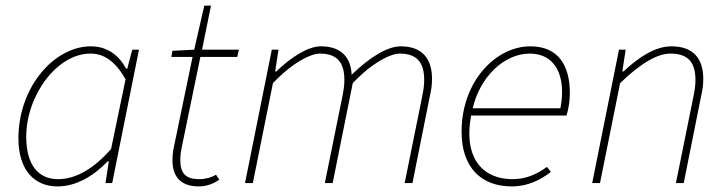

<svg xmlns="http://www.w3.org/2000/svg" viewBox="-20 -656 2602 688"><path d="M186 12C254 12 316 -26 366 -78H370L358 0H382L478 -478H454L436 -410H432C406 -458 364 -490 306 -490C174 -490 46 -344 46 -160C46 -48 102 12 186 12ZM188 -14C118 -14 74 -64 74 -166C74 -314 184 -464 304 -464C352 -464 392 -438 430 -372L378 -122C318 -54 254 -14 188 -14Z M692 12C724 12 748 0 766 -12L754 -30C738 -20 716 -14 694 -14C642 -14 626 -38 626 -84C626 -98 628 -110 630 -122L698 -452H830L836 -478H704L736 -636H712L676 -478L598 -474L594 -452H670L602 -124C599 -108 598 -96 598 -80C598 -30 622 12 692 12Z M858 0H886L958 -358C1028 -432 1094 -464 1126 -464C1188 -464 1214 -432 1214 -370C1214 -350 1212 -336 1206 -306L1144 0H1172L1244 -358C1314 -432 1380 -464 1412 -464C1474 -464 1500 -432 1500 -370C1500 -350 1498 -336 1492 -306L1430 0H1458L1520 -310C1526 -338 1528 -350 1528 -374C1528 -442 1496 -490 1416 -490C1370 -490 1308 -454 1240 -388C1238 -442 1210 -490 1130 -490C1084 -490 1024 -452 970 -400H966L978 -478H954Z M1814 12C1872 12 1918 -12 1954 -40L1940 -58C1904 -32 1866 -14 1816 -14C1716 -14 1639 -82 1668 -242H2010C2016 -262 2022 -290 2022 -322C2022 -420 1982 -490 1880 -490C1758 -490 1634 -366 1634 -184C1634 -56 1704 12 1814 12ZM1674 -268C1700 -382 1788 -464 1878 -464C1964 -464 1994 -396 1994 -328C1994 -306 1992 -288 1988 -268Z M2102 0H2130L2202 -358C2278 -432 2338 -464 2382 -464C2446 -464 2472 -432 2472 -370C2472 -350 2470 -336 2464 -306L2402 0H2430L2492 -310C2498 -338 2500 -350 2500 -374C2500 -442 2468 -490 2386 -490C2328 -490 2270 -452 2214 -400H2210L2222 -478H2198Z"/></svg>

Font: Source Sans Pro ExtraLight
Style: Italic
Weight: 200
Italic angle: -11°
Designer: Paul D. Hunt
Foundry: Adobe Systems Incorporated
Version: Version 3.006;hotconv 1.0.111;makeotfexe 2.5.65597